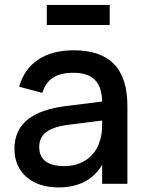

<svg xmlns="http://www.w3.org/2000/svg" viewBox="-20 -764 610 798"><path d="M174.5 -660H436V-743.5H174.5ZM285.5 -555C167 -555 87 -501.5 59.5 -403.5L156 -378C173.5 -435 214 -461.5 284.5 -461.5C364 -461.5 403 -424.5 404.5 -342L256 -323.5C119.5 -306.5 40 -253.5 40 -145C40 -47.5 111.5 15 223 15C307 15 368 -17 404.5 -79V0H509.5V-322.5C509.5 -479.5 436 -555 285.5 -555ZM404.5 -263V-259.5C404.5 -235.5 404.5 -203.5 394.5 -177.5C377.5 -116 322 -73.5 247 -73.5C178.5 -73.5 143 -100.5 143 -153C143 -206.5 181.5 -235.5 269 -246Z"/></svg>

Font: Vela Sans SemBd
Style: Regular
Weight: 600
Designer: Principal design: Mikhail Sharanda - project Manrope.
Design modification: Ravid Balaliev
Foundry: Mikhail Sharanda
Version: Version 1.001